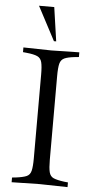

<svg xmlns="http://www.w3.org/2000/svg" viewBox="-62 -976 501 1016"><g transform="rotate(5 188.5 -468.5)"><path d="M40 3V-22L60 -24Q99 -29 117 -37Q135 -45 140.5 -67Q146 -89 146 -133V-577Q146 -622 140.5 -643.5Q135 -665 117 -673.5Q99 -682 60 -686L40 -688V-713L189 -710L337 -713V-688L317 -686Q279 -682 260.5 -673.5Q242 -665 236.5 -643.5Q231 -622 231 -577V-133Q231 -89 236.5 -67Q242 -45 260.5 -37Q279 -29 317 -24L337 -22V3L189 0ZM210 -760H198L103 -940H184Z"/></g></svg>

Font: Baskervville SC
Style: Regular
Weight: 400
Designer: Alexis Faudot, Rémi Forte, Morgane Pierson, Rafael Ribas, Tanguy Vanlaeys, Rosalie Wagner, Thomas Huot-Marchand
Foundry: ANRT
Version: Version 1.100